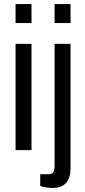

<svg xmlns="http://www.w3.org/2000/svg" viewBox="-20 -743 423 950"><path d="M57 -629V-723H136V-629ZM250 -629V-723H329V-629ZM57 0V-526H136V0ZM240 187Q226 187 207 184Q188 181 179 177V119H219Q238 119 244 109Q250 99 250 73V-526H329V88Q329 187 240 187Z"/></svg>

Font: Archivo Condensed
Style: Regular
Weight: 400
Width: 3
Designer: Hector Gatti
Foundry: Omnibus-Type
Version: Version 2.001; ttfautohint (v1.8.3)